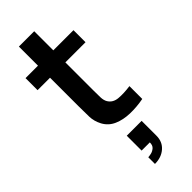

<svg xmlns="http://www.w3.org/2000/svg" viewBox="-317 -726 1066 1066"><g transform="rotate(-45 216.5 -192.5)"><path d="M181.3 305V252.5Q188.8 252.5 204.3 249.2Q219.8 245.8 232.9 234.6Q245.9 223.4 245.7 200.2H181.3V83.5H298V200.2Q298 247.8 264.9 276.4Q231.8 305 181.3 305ZM386.5 0Q333.1 10.2 281.7 8.8Q230.3 7.4 190 -10.2Q149.6 -27.8 128.7 -66.3Q110 -101.6 108.9 -138Q107.8 -174.4 107.8 -220.7V-690H228.2V-227.3Q228.2 -195.2 228.9 -170.6Q229.7 -146 239.2 -130.3Q257.2 -100.6 296.6 -97.1Q336 -93.7 386.5 -100.8ZM10 -445.5V-540H386.5V-445.5Z"/></g></svg>

Font: Manrope ExtraLight
Style: Regular
Weight: 200
Designer: Mikhail Sharanda
Foundry: Mikhail Sharanda
Version: Version 4.505